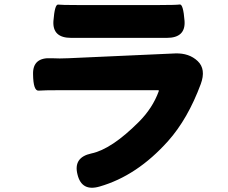

<svg xmlns="http://www.w3.org/2000/svg" viewBox="-20 -797 1040 877"><path d="M435 55Q353 79 334 0Q314 -78 397 -96Q489 -115 614 -240Q677 -303 705 -380Q707 -385 702 -385H252Q181 -385 156.5 -383Q132 -381 131 -458Q129 -536 215 -531Q252 -529 292 -531L781 -553Q844 -555 883 -518Q922 -481 897 -413Q838 -254 748 -153Q606 6 435 55ZM305 -624Q219 -624 224 -701Q230 -778 245.5 -776Q261 -774 331 -774H710Q785 -774 801 -776.5Q817 -779 823 -701Q828 -624 742 -624Z"/></svg>

Font: Resource Han Rounded TW Heavy
Style: Regular
Weight: 900
Designer: Cyano Hao (round all glyphs); Ryoko NISHIZUKA 西塚涼子 (kana, bopomofo & ideographs); Paul D. Hunt (Latin, Greek & Cyrillic)
Foundry: Cyano Hao
Version: 0.990